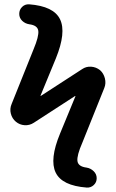

<svg xmlns="http://www.w3.org/2000/svg" viewBox="-20 -768 540 891"><path d="M136.7 -198.2Q117.2 -185.5 94.2 -187Q71.3 -188.5 53.7 -203.1Q36.1 -217.8 30.3 -240.7Q24.4 -263.7 34.2 -286.1L135.7 -539.1Q161.1 -599.6 157.7 -625Q154.3 -650.4 116.2 -655.3Q96.7 -658.2 83 -671.4Q69.3 -684.6 69.3 -703.6Q69.3 -722.7 82.5 -735.8Q95.7 -749 115.2 -748Q229.5 -739.3 258.8 -678.2Q288.1 -617.2 239.3 -497.1L168 -324.2V-323.2H169.9L361.3 -447.3Q379.9 -460 402.8 -458.5Q425.8 -457 444.3 -442.4Q460.9 -427.7 466.8 -404.3Q472.7 -380.9 463.9 -359.4L362.3 -106.4Q335.9 -45.9 339.4 -20.5Q342.8 4.9 381.8 9.8Q400.4 12.7 414.6 26.4Q428.7 40 428.7 59.1Q428.7 78.1 415 90.8Q401.4 103.5 382.8 102.5Q267.6 93.8 238.3 32.7Q209 -28.3 258.8 -148.4L330.1 -321.3V-322.3H328.1Z"/></svg>

Font: Rounded Mgen+ 1mn medium
Style: Regular
Weight: 500
Designer: [Source Han Sans]
Ryoko NISHIZUKA  (kana & ideographs); Paul D. Hunt (Latin, Greek & Cyrillic); Wenlong ZHANG  (bopomofo
Version: Version 1.059.20150602